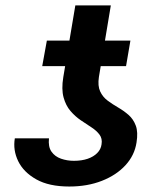

<svg xmlns="http://www.w3.org/2000/svg" viewBox="-20 -678 594 708"><path d="M354.5 -146Q357.9 -167 346.9 -181.6Q335.9 -196.3 317.4 -208.3Q298.8 -220.2 278.1 -234.4Q257.3 -248.5 240 -268.6Q222.7 -288.6 214.4 -318.8Q206.1 -349.1 213.4 -393.6L257.8 -658.2H388.7L344.7 -394Q339.8 -361.3 349.4 -340.8Q358.9 -320.3 377 -306.9Q395 -293.5 415.8 -281.5Q436.5 -269.5 454.1 -254.2Q471.7 -238.8 480.7 -214.8Q489.7 -190.9 483.4 -152.3Q476.1 -105 442.6 -68.6Q409.2 -32.2 355.7 -11.2Q302.2 9.8 235.4 9.8Q160.6 9.8 113.8 -16.6Q66.9 -43 47.1 -83.7Q27.3 -124.5 34.7 -168H160.6Q157.2 -136.7 169.9 -118.7Q182.6 -100.6 205.1 -92.8Q227.5 -85 252.4 -85Q281.2 -85 303.2 -92.5Q325.2 -100.1 338.6 -113.8Q352.1 -127.4 354.5 -146ZM460.9 -528.3 444.8 -434.1H135.7L152.8 -528.3Z"/></svg>

Font: Inter 20pt SemiBold
Style: Italic
Weight: 600
Italic angle: -9.3988°
Version: Version 4.001;git-66647c0bb